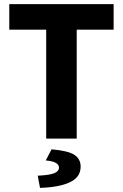

<svg xmlns="http://www.w3.org/2000/svg" viewBox="-20 -672 596 931"><path d="M204 0V-528H25V-652H531V-528H352V0ZM174 239 163 180Q222 177 244 167.5Q266 158 266 141Q266 127 251 118Q236 109 202 106L230 52Q311 59 341 79Q371 99 371 136Q371 187 319.5 211.5Q268 236 174 239Z"/></svg>

Font: Source Sans 3
Style: Bold
Weight: 700
Designer: Paul D. Hunt
Foundry: Adobe
Version: Version 3.052;hotconv 1.1.0;makeotfexe 2.6.0